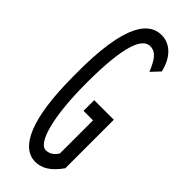

<svg xmlns="http://www.w3.org/2000/svg" viewBox="-218 -653 686 686"><g transform="rotate(45 125.0 -310.0)"><path d="M138 10C170 10 200 -7 230 -50V-295H131V-241H179V-74C167 -54 151 -46 135 -46C98 -46 68 -146 68 -319C68 -510 97 -573 136 -573C166 -573 181 -549 199 -506L229 -538C218 -590 185 -630 137 -630C82 -630 14 -582 18 -304C18 -90 64 10 138 10Z"/></g></svg>

Font: Inconsolata UltraCondensed Thin
Style: Regular
Weight: 100
Width: 1
Monospace: yes
Designer: Raph Levien, Cyreal, Brenton Simpson
Foundry: Raph Levien, Cyreal, Google
Version: Version 3.100